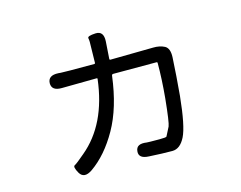

<svg xmlns="http://www.w3.org/2000/svg" viewBox="-93 -751 1186 945"><g transform="rotate(-15 500.0 -278.0)"><path d="M268 38Q224 68 203 33Q183 -2 194.5 -7.5Q206 -13 249 -50Q386 -164 413 -388Q414 -393 409 -393L232 -391Q180 -390 180 -429Q181 -469 234 -466L246 -465Q271 -464 296 -464H416Q421 -464 421 -469L422 -523Q423 -549 423 -575Q423 -583 421 -594.5Q419 -606 461 -608Q503 -610 500 -557L494 -469Q494 -464 499 -464L716 -467Q750 -468 775 -455Q799 -442 797 -397Q792 -303 783 -203Q768 -53 742.5 -2Q717 49 677 49Q650 49 623 48L559 45Q506 43 510 6Q513 -32 566 -24Q574 -23 631 -23Q665 -23 667 -27Q679 -49 690 -72Q698 -90 710 -210Q719 -306 719 -388Q719 -393 714 -393H494Q487 -393 486 -386Q466 -227 406.5 -122Q347 -17 268 38Z"/></g></svg>

Font: Resource Han Rounded JP
Style: Regular
Weight: 400
Designer: Cyano Hao (round all glyphs); Ryoko NISHIZUKA 西塚涼子 (kana, bopomofo & ideographs); Paul D. Hunt (Latin, Greek & Cyrillic)
Foundry: Cyano Hao
Version: 0.990